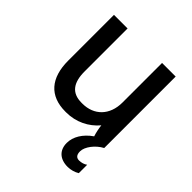

<svg xmlns="http://www.w3.org/2000/svg" viewBox="-196 -653 988 988"><g transform="rotate(45 297.5 -159.0)"><path d="M243 9H249C320 9 382 -22 424 -72C426 -51 432 -24 438 -6C389 28 362 73 362 118C362 169 394 202 453 202C473 202 499 195 516 184V123C504 132 487 137 471 137C452 137 441 126 441 100C441 67 475 22 517 0V-520H418V-232C418 -139 360 -82 276 -82H270C198 -82 167 -126 167 -207V-520H68V-187C68 -61 128 9 243 9Z"/></g></svg>

Font: Fixel Text Medium
Style: Regular
Weight: 500
Width: 4
Designer: AlfaBravo + MacPaw
Foundry: Kyrylo Tkachov, Marchela Mozhyna, Serhii Makarenko, Maria Weinstein, Zakhar Kryvoshyya
Version: Version 1.211